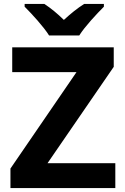

<svg xmlns="http://www.w3.org/2000/svg" viewBox="-20 -954 636 974"><path d="M229 -774H382C410 -819 471 -884 507 -920V-934H407C372 -912 340 -886 304 -853C270 -886 240 -911 205 -934H105V-920C142 -883 201 -819 229 -774ZM565 0V-126H221L557 -615V-714H42V-588H368L33 -99V0Z"/></svg>

Font: Noto Sans Canadian Aboriginal
Style: Bold
Weight: 700
Designer: Monotype Design Team, Typotheque's Kevin King
Foundry: Monotype Imaging Inc.
Version: Version 2.004